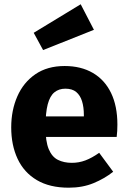

<svg xmlns="http://www.w3.org/2000/svg" viewBox="-20 -855 592 892"><path d="M280.4 -548.3Q356.3 -548.3 411.4 -516.2Q466.4 -484.1 495.9 -423.3Q525.4 -362.5 525.4 -275.9Q525.4 -262.9 524.6 -247Q523.8 -231 522.1 -218.9H177.6L176.4 -314.3H369.6Q369.6 -316.3 369.6 -318.1Q369.6 -319.9 369.6 -320.9Q369.6 -357.4 361.1 -384.8Q352.6 -412.2 334.1 -427.6Q315.6 -443 283.6 -443Q253.7 -443 232.9 -426.2Q212 -409.4 201.7 -370.2Q191.4 -331 191.4 -263.8Q191.4 -198.2 206.4 -162.1Q221.5 -126 249.2 -112.3Q276.8 -98.5 313.8 -98.5Q346.6 -98.5 376.7 -109.8Q406.8 -121.1 440.8 -145.1L505.8 -57.1Q466.1 -25.5 414.9 -4.3Q363.7 17 299.3 17Q210.8 17 151.1 -18.3Q91.5 -53.6 61.8 -117.1Q32.1 -180.6 32.1 -263Q32.1 -342.5 60.5 -407.2Q88.8 -472 144.4 -510.2Q199.9 -548.3 280.4 -548.3ZM136.6 -702.6 354.9 -835.2 416.4 -716.5 180.2 -622.4Z"/></svg>

Font: Fira Sans Variable
Style: Regular
Weight: 400
Designer: Carrois Corporate & Edenspiekermann AG
Foundry: Carrois Corporate GbR & Edenspiekermann AG
Version: Version 4.202